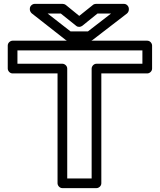

<svg xmlns="http://www.w3.org/2000/svg" viewBox="-20 -946 828 991"><path d="M715 -617H478C463 -617 453 -603 453 -592V-25H327V-592C327 -607 313 -617 302 -617H70V-686H715ZM740 -567C751 -567 765 -577 765 -592V-711C765 -722 755 -736 740 -736H45C34 -736 20 -726 20 -711V-592C20 -581 30 -567 45 -567H277V0C277 11 287 25 302 25H478C489 25 503 15 503 0V-567ZM405 -813 483 -876H553L434 -784H344L226 -876H294L374 -812C383 -805 396 -806 405 -813ZM389 -864 319 -921C315 -924 309 -926 303 -926H159C148 -926 134 -916 134 -901V-897C134 -891 138 -882 144 -877L320 -739C324 -736 329 -734 335 -734H442C447 -734 453 -736 457 -739L635 -876C640 -880 645 -888 645 -896V-901C645 -912 635 -926 620 -926H475C470 -926 463 -924 459 -920Z"/></svg>

Font: Asimov
Style: XWidOu
Weight: 500
Designer: Google
Version: Version 2.000980; 2014